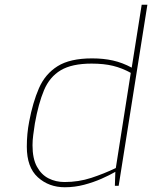

<svg xmlns="http://www.w3.org/2000/svg" viewBox="-20 -783 641 809"><path d="M253 6Q186 6 139.5 -36Q93 -78 93 -165Q93 -220 103 -271Q118 -351 144 -411Q170 -471 222.5 -504Q275 -537 368 -537Q416 -537 456 -528Q496 -519 535 -498L577 -763H601L480 0H464L466 -59Q442 -45 408 -30Q374 -15 334.5 -4.5Q295 6 253 6ZM252 -16Q311 -16 364.5 -33.5Q418 -51 468 -75L531 -476Q495 -496 456.5 -505.5Q418 -515 366 -515Q283 -515 236 -487Q189 -459 165.5 -403Q142 -347 127 -263Q123 -237 120 -214Q117 -191 117 -171Q117 -115 135.5 -81Q154 -47 184.5 -31.5Q215 -16 252 -16Z"/></svg>

Font: Exo Thin Thin
Style: Italic
Weight: 250
Italic angle: -9°
Version: Version 2.000